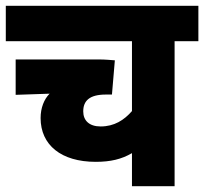

<svg xmlns="http://www.w3.org/2000/svg" viewBox="-20 -642 704 662"><path d="M664 -500V-622H0V-500H435V-259C408 -228 374 -206 327 -206C287 -206 267 -227 267 -258C267 -294 288 -316 345 -316H366L376 -434C364 -435 341 -437 323 -437H34V-315L151 -319C132 -300 120 -270 120 -235C120 -142 191 -84 310 -84C361 -84 399 -93 435 -114V0H582V-500Z"/></svg>

Font: Noto Sans SemiCondensed ExtraBold
Style: Italic
Weight: 800
Width: 4
Italic angle: -12°
Designer: Monotype Design Team
Foundry: Monotype Imaging Inc.
Version: Version 2.013